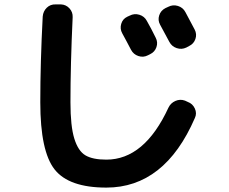

<svg xmlns="http://www.w3.org/2000/svg" viewBox="-20 -795 1040 872"><path d="M569 -724Q590 -735 613 -728Q636 -721 647 -700Q666 -667 687 -624Q698 -603 690.5 -581Q683 -559 662 -549L652 -544Q631 -533 608.5 -540.5Q586 -548 575 -569Q568 -582 555 -607Q542 -632 535 -644Q524 -664 530.5 -686.5Q537 -709 558 -719ZM822 -740Q850 -688 864 -661Q875 -640 867.5 -618Q860 -596 839 -586L826 -579Q805 -569 782.5 -576.5Q760 -584 749 -605L707 -683Q696 -703 703 -725Q710 -747 731 -758L744 -764Q765 -775 788 -768Q811 -761 822 -740ZM463 57Q293 57 228 -25.5Q163 -108 163 -330Q163 -511 174 -720Q176 -744 192.5 -760Q209 -776 233 -775H257Q280 -774 295.5 -757Q311 -740 310 -717Q300 -502 300 -330Q300 -222 317.5 -165.5Q335 -109 368 -89.5Q401 -70 463 -70Q636 -70 745 -306Q755 -327 776.5 -336.5Q798 -346 820 -338L833 -332Q855 -324 865 -302Q875 -280 865 -259Q728 57 463 57Z"/></svg>

Font: Rounded Mplus 1c Bold
Style: Bold
Weight: 700
Version: Version 1.059.20150529